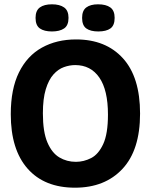

<svg xmlns="http://www.w3.org/2000/svg" viewBox="-20 -857 700 891"><path d="M328 14Q186 14 108 -74.5Q30 -163 30 -327Q30 -444 68 -521Q106 -598 174.5 -636Q243 -674 333 -674Q471 -674 550.5 -586.5Q630 -499 630 -330Q630 -161 548.5 -73.5Q467 14 328 14ZM332 -106Q369 -106 403 -123.5Q437 -141 459 -188.5Q481 -236 481 -325Q481 -439 441 -497Q401 -555 329 -555Q303 -555 276.5 -545.5Q250 -536 228 -511.5Q206 -487 192.5 -443Q179 -399 179 -331Q179 -245 200 -196Q221 -147 255.5 -126.5Q290 -106 332 -106ZM436 -711Q400 -711 380.5 -725Q361 -739 361 -774Q361 -808 380.5 -822.5Q400 -837 435 -837Q472 -837 492 -822.5Q512 -808 512 -774Q512 -739 492.5 -725Q473 -711 436 -711ZM221 -711Q185 -711 165 -725Q145 -739 145 -774Q145 -808 165 -822.5Q185 -837 221 -837Q257 -837 277.5 -822.5Q298 -808 298 -774Q298 -739 277.5 -725Q257 -711 221 -711Z"/></svg>

Font: Bricolage Grotesque 48pt Bricolage Grotesque 48pt Regular
Style: Bold
Weight: 700
Designer: Mathieu Triay
Foundry: Atelier Triay
Version: Version 1.000; ttfautohint (v1.8.4.7-5d5b);gftools[0.9.32]